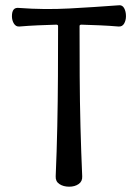

<svg xmlns="http://www.w3.org/2000/svg" viewBox="-20 -697 520 724"><path d="M290 -32Q291 -13 276.5 -3Q262 7 241 7Q219 7 204 -3Q189 -13 190 -32Q194 -125 196 -220Q198 -315 198.5 -410Q199 -505 199 -597Q200 -604 192 -604Q158 -603 123 -601.5Q88 -600 53 -597Q40 -596 32.5 -608Q25 -620 25 -636Q25 -653 31.5 -661Q38 -669 53 -667Q147 -660 240.5 -665Q334 -670 427 -677Q441 -679 448 -666.5Q455 -654 455 -636Q455 -620 448 -608Q441 -596 427 -597Q392 -600 356.5 -601.5Q321 -603 287 -604Q279 -604 280 -597Q280 -506 280.5 -410Q281 -314 283.5 -218.5Q286 -123 290 -32Z"/></svg>

Font: Winky Sans Light
Style: Regular
Weight: 300
Designer: Simon Atzbach
Foundry: typofactur
Version: Version 1.205